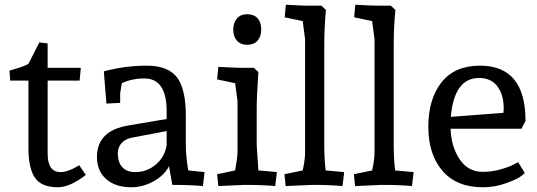

<svg xmlns="http://www.w3.org/2000/svg" viewBox="-20 -780 2265 810"><path d="M314 -83 342 -42Q275 10 224 10Q155 10 127.5 -30Q100 -70 100 -156V-440H23L20 -482Q29 -485 48 -490.5Q67 -496 78.5 -500.5Q90 -505 100 -511L146 -601L181 -597V-494H321L316 -440H181V-132Q181 -54 235 -54Q251 -54 270.5 -61Q290 -68 302 -76Z M707 0 693 -79Q674 -41 628.5 -15.5Q583 10 534 10Q467 10 428 -24.5Q389 -59 389 -118Q389 -229 523 -251L683 -278V-311Q683 -449 589 -449Q536 -449 494 -429L487 -387V-346L429 -343L418 -479Q508 -503 599 -503Q688 -503 726 -454.5Q764 -406 764 -291V-167Q764 -145 766.5 -118.5Q769 -92 772 -76L774 -61L843 -54L836 5Q787 0 707 0ZM683 -227 540 -200Q510 -195 493.5 -177Q477 -159 477 -133Q477 -95 496 -74.5Q515 -54 550 -54Q600 -54 637.5 -86Q675 -118 683 -167Z M1148 -54 1141 5Q1092 0 1012 0L901 5L896 -45L972 -61Q982 -117 982 -137V-353L972 -429L896 -445L901 -498Q973 -494 993 -494H1051L1070 -476Q1063 -373 1063 -323V-167L1070 -61ZM1082 -655Q1082 -626 1066.5 -608.5Q1051 -591 1023 -591Q995 -591 979.5 -608.5Q964 -626 964 -655Q964 -684 979.5 -702Q995 -720 1023 -720Q1051 -720 1066.5 -703Q1082 -686 1082 -655Z M1181 -707 1186 -760Q1258 -756 1278 -756H1336L1355 -738Q1348 -666 1348 -585V-167Q1348 -109 1354 -61L1432 -54L1425 5Q1376 0 1296 0L1185 5L1180 -45L1257 -61Q1267 -106 1267 -137V-615L1257 -691Z M1474 -707 1479 -760Q1551 -756 1571 -756H1629L1648 -738Q1641 -666 1641 -585V-167Q1641 -109 1647 -61L1725 -54L1718 5Q1669 0 1589 0L1478 5L1473 -45L1550 -61Q1560 -106 1560 -137V-615L1550 -691Z M2005 -503Q2197 -503 2197 -270L2180 -237H1881Q1883 -163 1918.5 -109Q1954 -55 2017 -55Q2055 -55 2092 -65.5Q2129 -76 2147 -86L2166 -96L2194 -50Q2187 -43 2173 -33Q2159 -23 2113 -6.5Q2067 10 2017 10Q1906 10 1846.5 -59.5Q1787 -129 1787 -245Q1787 -362 1842.5 -432.5Q1898 -503 2005 -503ZM2001 -451Q1896 -451 1882 -287L2104 -304Q2105 -319 2105 -324Q2105 -380 2078.5 -415.5Q2052 -451 2001 -451Z"/></svg>

Font: Andada
Style: Regular
Weight: 400
Designer: Carolina Giovagnoli
Foundry: Carolina Giovagnoli
Version: Version 1.003